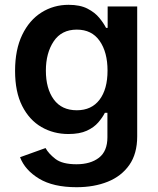

<svg xmlns="http://www.w3.org/2000/svg" viewBox="-20 -573 665 809"><path d="M302.7 215.8Q204.1 215.8 144.5 179.7Q85 143.6 64.5 89.4L171.9 50.8Q184.6 74.2 213.6 96.7Q242.7 119.1 302.2 119.1Q361.3 119.1 397 91.6Q432.6 64 432.6 5.4V-97.7H421.9Q412.1 -78.1 394 -57.1Q376 -36.1 345.7 -22.2Q315.4 -8.3 268.1 -8.3Q205.6 -8.3 154.5 -37.8Q103.5 -67.4 73.5 -126.5Q43.5 -185.5 43.5 -274.4Q43.5 -363.8 73.5 -426Q103.5 -488.3 154.8 -520.5Q206.1 -552.7 269 -552.7Q317.4 -552.7 348.6 -536.6Q379.9 -520.5 398.4 -497.8Q417 -475.1 426.8 -455.6H433.6V-545.9H558.1V1.5Q558.1 74.7 524.9 122.1Q491.7 169.4 434.1 192.6Q376.5 215.8 302.7 215.8ZM303.7 -108.4Q365.7 -108.4 399.4 -152.8Q433.1 -197.3 433.1 -275.4Q433.1 -353 399.9 -400.6Q366.7 -448.2 303.7 -448.2Q239.3 -448.2 206.3 -398.9Q173.3 -349.6 173.3 -275.4Q173.3 -199.7 206.5 -154.1Q239.7 -108.4 303.7 -108.4Z"/></svg>

Font: Inter-SemiBold
Style: Regular
Weight: 600
Designer: Rasmus Andersson
Foundry: rsms
Version: Version 4.000;git-a52131595